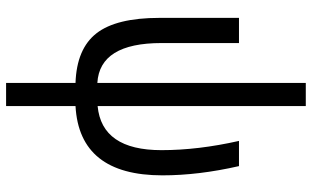

<svg xmlns="http://www.w3.org/2000/svg" viewBox="-220 -580 1039 640"><g transform="rotate(90 300.0 -259.5)"><path d="M333 -758.8V-64.9Q480 -78.6 480 -277.8Q480 -399.9 449.2 -536.1H533.2Q564 -401.4 564 -280.8Q564 -3.9 333 8.8V240.2H255.9V8.8Q142.1 4.9 90.6 -61Q39.1 -127 39.1 -271V-536.1H123V-277.8Q123 -71.8 255.9 -64V-758.8Z"/></g></svg>

Font: Apple Sans Adjectives
Style: Regular
Weight: 400
Monospace: yes
Foundry: Apple Sans Adjectives
Version: Version 0.01